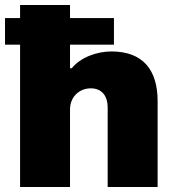

<svg xmlns="http://www.w3.org/2000/svg" viewBox="-20 -745 707 765"><path d="M60 0H259V-310C259 -355 292 -393 342 -393C386 -393 409 -362 409 -318V0H608V-342C608 -467 549 -540 424 -540C365 -540 300 -516 266 -473H259V-567H434V-673H259V-725H60V-673H0V-567H60Z"/></svg>

Font: Archivo Black
Style: Regular
Weight: 900
Designer: Hector Gatti
Foundry: Omnibus-Type
Version: Version 2.001